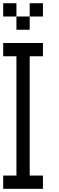

<svg xmlns="http://www.w3.org/2000/svg" viewBox="-20 -1187 373 1207"><path d="M0 0V-83.3H83.3V-833.3H0V-916.7H250V-833.3H166.7V-83.3H250V0ZM83.3 -1000V-1083.3H166.7V-1000ZM83.3 -1166.7V-1083.3H0V-1166.7ZM250 -1166.7V-1083.3H166.7V-1166.7Z"/></svg>

Font: Galmuri11 Regular
Style: Regular
Weight: 400
Designer: Minseo Lee (Quiple)
Version: Version 2.356;hotconv 1.1.0;makeotfexe 2.6.0 DEVELOPMENT